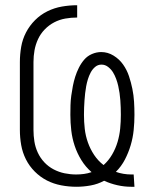

<svg xmlns="http://www.w3.org/2000/svg" viewBox="-20 -702 590 734"><path d="M481 12Q455 12 428.5 6Q402 0 378 -11Q354 2 326.5 7Q299 12 272 12Q243 12 214 6.5Q185 1 159.5 -12Q134 -25 113 -46Q92 -67 79 -93Q66 -119 61 -147.5Q56 -176 56 -205V-465Q56 -494 61 -523Q66 -552 79.5 -578Q93 -604 114 -625Q135 -646 161.5 -659Q188 -672 217 -677Q246 -682 275 -682V-635Q252 -635 229.5 -631Q207 -627 187 -616.5Q167 -606 151 -589.5Q135 -573 125.5 -552.5Q116 -532 112 -510Q108 -488 108 -465V-205Q108 -183 111.5 -161Q115 -139 124.5 -118.5Q134 -98 149.5 -81.5Q165 -65 185 -54.5Q205 -44 227 -39.5Q249 -35 271 -35Q286 -35 301 -37Q316 -39 330 -44Q307 -64 291 -90Q275 -116 265.5 -144.5Q256 -173 252.5 -203Q249 -233 249 -263Q249 -282 249.5 -300Q250 -318 252.5 -336.5Q255 -355 258.5 -373Q262 -391 267.5 -408.5Q273 -426 281.5 -443Q290 -460 302 -474Q314 -488 331.5 -495.5Q349 -503 367 -503Q392 -503 414 -489.5Q436 -476 450.5 -455.5Q465 -435 473 -411Q481 -387 486 -362.5Q491 -338 492.5 -313Q494 -288 494 -263Q494 -234 491 -204.5Q488 -175 479.5 -146.5Q471 -118 457.5 -92Q444 -66 423 -45Q437 -40 452 -37.5Q467 -35 482 -35H491L494 12ZM376 -71Q395 -88 408.5 -111Q422 -134 429.5 -159.5Q437 -185 439.5 -211Q442 -237 442 -263Q442 -277 441.5 -291Q441 -305 440 -319Q439 -333 437 -346.5Q435 -360 432 -373.5Q429 -387 424 -400.5Q419 -414 412 -425.5Q405 -437 393.5 -446Q382 -455 368 -455Q354 -455 343.5 -446Q333 -437 326.5 -424.5Q320 -412 316 -399Q312 -386 309.5 -372.5Q307 -359 305.5 -345.5Q304 -332 303 -318Q302 -304 301.5 -290.5Q301 -277 301 -263Q301 -236 304 -209.5Q307 -183 316 -157.5Q325 -132 340 -109.5Q355 -87 376 -71Z"/></svg>

Font: Lode Dark Term
Style: Regular
Weight: 400
Monospace: yes
Designer: Belleve Invis
Foundry: Belleve Invis
Version: Version 29.2.0